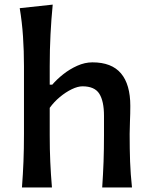

<svg xmlns="http://www.w3.org/2000/svg" viewBox="-20 -821 663 841"><path d="M76.2 0Q80.6 -58.6 82.8 -113.3Q85 -168 85 -234.4V-531.2Q85 -598.1 80.8 -660.9Q76.7 -723.6 66.4 -785.2L210.9 -800.8Q204.6 -736.3 201.2 -669.7Q197.8 -603 197.8 -531.2V-450.2H209Q228.5 -473.1 256.8 -495.6Q285.2 -518.1 318.4 -533Q351.6 -547.9 384.8 -547.9Q469.2 -547.9 510 -499.5Q550.8 -451.2 550.8 -356.9Q550.8 -322.3 549.3 -290.8Q547.9 -259.3 547.9 -234.4Q547.9 -168 549.8 -113.3Q551.8 -58.6 558.1 0H427.7Q431.6 -58.6 433.6 -112.5Q435.5 -166.5 435.5 -228.5V-313.5Q435.5 -377.9 415 -410.4Q394.5 -442.9 341.3 -442.9Q320.8 -442.9 294.4 -430.2Q268.1 -417.5 242.4 -396.2Q216.8 -375 197.8 -348.6V-228.5Q197.8 -166.5 200.2 -112.5Q202.6 -58.6 207.5 0Z"/></svg>

Font: Pinar DS4-Medium
Style: Regular
Weight: 500
Designer: Amin Abedi
Version: Version 2.000